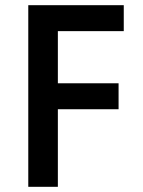

<svg xmlns="http://www.w3.org/2000/svg" viewBox="-20 -720 550 740"><path d="M89 -700H457V-600H203V-399H437V-299H203V0H89Z"/></svg>

Font: Tilda Sans Semibold
Style: Regular
Weight: 600
Designer: ParaType Ltd
Foundry: ParaType Ltd
Version: Version 1.009